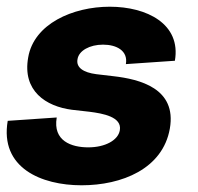

<svg xmlns="http://www.w3.org/2000/svg" viewBox="-24 -536 591 572"><path d="M219 16C339 16 461 -33 482 -153C503 -273 392 -300 314 -309L263 -315C224 -320 202 -335 207 -360C211 -385 243 -403 283 -403C323 -403 358 -385 351 -345L497 -355C516 -465 413 -516 303 -516C193 -516 77 -465 60 -365C42 -265 113 -219 190 -209L243 -203C282 -198 340 -188 333 -148C328 -118 289 -97 239 -97C189 -97 133 -116 145 -186L-1 -176C-25 -36 99 16 219 16Z"/></svg>

Font: Uncut Sans
Style: Bold Italic
Weight: 700
Italic angle: -10°
Designer: Kasper Nordkvist
Foundry: Uncut Type
Version: Version 1.111;FEAKit 1.0